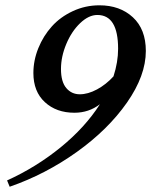

<svg xmlns="http://www.w3.org/2000/svg" viewBox="-20 -671 572 727"><path d="M16.6 36.1 6.8 12.2Q116.7 -37.6 209.5 -113Q302.2 -188.5 358.4 -276.4Q316.4 -244.1 261.7 -244.1Q193.4 -244.1 149.9 -284.2Q106.4 -324.2 106.4 -394.5Q106.4 -442.4 125.2 -488.8Q144 -535.2 176.3 -571Q208.5 -606.9 255.9 -628.9Q303.2 -650.9 356.4 -650.9Q434.1 -650.9 483.2 -605.5Q532.2 -560.1 532.2 -478Q532.2 -384.8 460.7 -282.5Q389.2 -180.2 271 -95.7Q152.8 -11.2 16.6 36.1ZM210.9 -409.7Q210.9 -361.3 231 -337.6Q251 -314 282.2 -314Q313 -314 347.4 -332.5Q381.8 -351.1 409.7 -381.8Q427.2 -436 427.2 -486.3Q427.2 -614.3 348.6 -614.3Q315.9 -614.3 283.4 -583.3Q251 -552.2 231 -504.4Q210.9 -456.5 210.9 -409.7Z"/></svg>

Font: Elstob 6pt SemiBold
Style: Italic
Weight: 600
Italic angle: -20°
Designer: Peter S. Baker
Version: Version 1.015